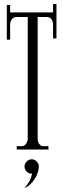

<svg xmlns="http://www.w3.org/2000/svg" viewBox="-20 -754 318 963"><path d="M168.9 -668.9V-55.2Q168.9 -50.3 170.9 -44.2Q172.9 -38.1 176.3 -33Q179.7 -27.8 184.6 -24.4Q189.5 -21 194.8 -21H223.1V-3.9H64V-21H91.8Q97.7 -21 102.5 -24.7Q107.4 -28.3 111.1 -33.7Q114.7 -39.1 116.9 -45.2Q119.1 -51.3 119.1 -56.2V-668.9H65.9Q47.9 -668.9 39.3 -657.2Q30.8 -645.5 30.8 -628.9V-555.2H14.2V-729H30.8V-691.9H246.1V-733.9H263.2V-561H246.1V-627.9Q246.1 -635.7 244.4 -643.1Q242.7 -650.4 239 -656.2Q235.4 -662.1 229 -665.5Q222.7 -668.9 213.9 -668.9ZM174.8 81.1Q174.8 96.2 168.9 113Q163.1 129.9 153.1 145Q143.1 160.2 130.1 172.1Q117.2 184.1 103 189Q117.2 172.4 126.7 155.8Q136.2 139.2 141.1 117.2H139.2Q131.8 117.7 125.2 114.7Q118.7 111.8 113.8 106.9Q108.9 102.1 106 95.2Q103 88.4 103 81.1Q103 73.7 106 67.4Q108.9 61 114 55.9Q119.1 50.8 125.5 47.9Q131.8 44.9 139.2 44.9Q146.5 44.9 152.8 47.9Q159.2 50.8 164.1 55.9Q168.9 61 171.9 67.4Q174.8 73.7 174.8 81.1Z"/></svg>

Font: Bigelow Rules
Style: Regular
Weight: 400
Designer: Astigmatic (AOETI)
Foundry: Astigmatic (AOETI)
Version: Version 1.001